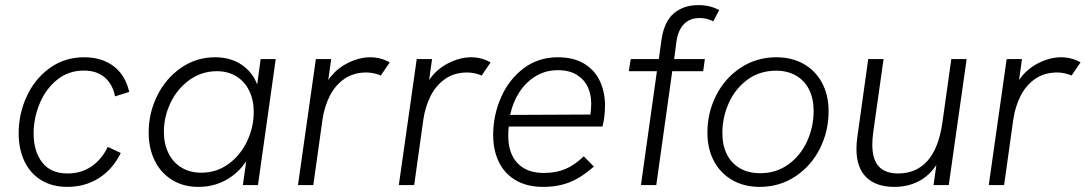

<svg xmlns="http://www.w3.org/2000/svg" viewBox="-20 -724 4246 751"><path d="M53 -202.5Q53 -278.5 84.5 -347Q116 -415.5 174.5 -457.8Q233 -500 309 -500Q378.5 -500 424.5 -465Q470.5 -430 485.5 -364.5L430 -347Q420.5 -395 389.2 -421.5Q358 -448 308 -448Q247.5 -448 202.8 -411.5Q158 -375 134.8 -318.2Q111.5 -261.5 111.5 -202Q111.5 -132.5 144.8 -89Q178 -45.5 244.5 -45.5Q297.5 -45.5 337.8 -73Q378 -100.5 401.5 -149.5L452.5 -125.5Q419.5 -60 365.5 -26.5Q311.5 7 243.5 7Q183.5 7 140.5 -19.8Q97.5 -46.5 75.2 -94Q53 -141.5 53 -202.5Z M561.5 -205.5Q561.5 -282.5 595.2 -350.2Q629 -418 688.5 -459Q748 -500 821 -500Q881.5 -500 924.5 -471.2Q967.5 -442.5 986 -393.5L999.5 -493H1058.5L989 0H930L943 -93Q910.5 -45 862.5 -19Q814.5 7 756 7Q697.5 7 653.5 -20Q609.5 -47 585.5 -95.2Q561.5 -143.5 561.5 -205.5ZM767 -48.5Q826.5 -48.5 873.2 -82.2Q920 -116 946.2 -171Q972.5 -226 972.5 -286.5Q972.5 -333 954.8 -369.2Q937 -405.5 904.2 -425.5Q871.5 -445.5 828.5 -445.5Q769 -445.5 721.5 -411.5Q674 -377.5 647.5 -322.8Q621 -268 621 -208Q621 -161 639 -124.8Q657 -88.5 690 -68.5Q723 -48.5 767 -48.5Z M1215.5 -493H1275.5L1264 -411Q1293 -453.5 1339 -476.8Q1385 -500 1428.5 -500Q1469 -500 1504.5 -480L1469.5 -428.5Q1458 -434 1442.8 -437.2Q1427.5 -440.5 1413.5 -440.5Q1363 -440.5 1327 -415.5Q1291 -390.5 1270 -349Q1249 -307.5 1241.5 -257L1205.5 0H1145.5Z M1610 -493H1670L1658.5 -411Q1687.5 -453.5 1733.5 -476.8Q1779.5 -500 1823 -500Q1863.5 -500 1899 -480L1864 -428.5Q1852.5 -434 1837.2 -437.2Q1822 -440.5 1808 -440.5Q1757.5 -440.5 1721.5 -415.5Q1685.5 -390.5 1664.5 -349Q1643.5 -307.5 1636 -257L1600 0H1540Z M1909 -196.5Q1909 -272.5 1939.5 -342.5Q1970 -412.5 2027.5 -456.2Q2085 -500 2161.5 -500Q2225 -500 2266.5 -474Q2308 -448 2327.2 -405.2Q2346.5 -362.5 2346.5 -311Q2346.5 -291.5 2343.8 -268Q2341 -244.5 2336.5 -229H1970Q1968 -212.5 1968 -193.5Q1968 -124 2004.2 -85.8Q2040.5 -47.5 2106.5 -47.5Q2154.5 -47.5 2190.5 -62.5Q2226.5 -77.5 2263.5 -112.5L2303 -72.5Q2255 -30 2209 -11.5Q2163 7 2104.5 7Q2041.5 7 1997.5 -18.8Q1953.5 -44.5 1931.2 -90.5Q1909 -136.5 1909 -196.5ZM2289.5 -276Q2292.5 -298.5 2292.5 -321Q2292.5 -354.5 2279 -383.8Q2265.5 -413 2236.2 -431.2Q2207 -449.5 2161.5 -449.5Q2115 -449.5 2076.2 -426.5Q2037.5 -403.5 2011.5 -363.5Q1985.5 -323.5 1975.5 -274.5Z M2549.5 -445.5H2439.5L2447 -493H2557L2567 -566Q2577 -638.5 2615 -671.2Q2653 -704 2712 -704Q2736.5 -704 2756 -699Q2775.5 -694 2793 -684.5L2770 -640.5Q2745 -653.5 2717 -653.5Q2678.5 -653.5 2655.5 -630Q2632.5 -606.5 2626 -562.5L2617 -493H2737L2730.5 -445.5H2609.5L2547 0H2487Z M2747 -205.5Q2747 -283 2781.2 -350.8Q2815.5 -418.5 2877.2 -459.2Q2939 -500 3017 -500Q3078 -500 3124.2 -473.5Q3170.5 -447 3195.8 -399.2Q3221 -351.5 3221 -289Q3221 -210.5 3186.8 -142.5Q3152.5 -74.5 3090.8 -33.8Q3029 7 2951.5 7Q2890.5 7 2844 -19.8Q2797.5 -46.5 2772.2 -94.5Q2747 -142.5 2747 -205.5ZM2953.5 -46.5Q3016 -46.5 3063.5 -80.8Q3111 -115 3136.8 -171.2Q3162.5 -227.5 3162.5 -290.5Q3162.5 -338 3144.8 -373.5Q3127 -409 3093.8 -428.2Q3060.5 -447.5 3015.5 -447.5Q2952 -447.5 2904.2 -412.8Q2856.5 -378 2831 -321.8Q2805.5 -265.5 2805.5 -203.5Q2805.5 -155.5 2823.2 -120.2Q2841 -85 2874.2 -65.8Q2907.5 -46.5 2953.5 -46.5Z M3330 -141.5Q3330 -165 3333.5 -188L3376 -493H3436L3395.5 -206Q3392 -181.5 3392 -158.5Q3392 -100.5 3417.2 -73Q3442.5 -45.5 3493.5 -45.5Q3563.5 -45.5 3607.5 -94.5Q3651.5 -143.5 3666 -243.5L3701 -493H3761L3691 0H3631.5L3642.5 -78.5Q3614 -35.5 3572 -14.2Q3530 7 3478 7Q3407 7 3368.5 -30.5Q3330 -68 3330 -141.5Z M3917.5 -493H3977.5L3966 -411Q3995 -453.5 4041 -476.8Q4087 -500 4130.5 -500Q4171 -500 4206.5 -480L4171.5 -428.5Q4160 -434 4144.8 -437.2Q4129.5 -440.5 4115.5 -440.5Q4065 -440.5 4029 -415.5Q3993 -390.5 3972 -349Q3951 -307.5 3943.5 -257L3907.5 0H3847.5Z"/></svg>

Font: HK Grotesk Light
Style: Italic
Weight: 300
Italic angle: -16°
Designer: Alfredo Marco Pradil
Foundry: Hanken Design Co.
Version: Version 3.001